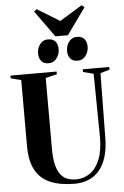

<svg xmlns="http://www.w3.org/2000/svg" viewBox="-72 -1215 819 1273"><g transform="rotate(-5 338.0 -578.5)"><path d="M374.5 8.5Q277.5 8.5 211.8 -19Q146 -46.5 112.5 -107.2Q79 -168 79 -268V-707L10.5 -725V-743H317.5V-725L242 -707V-236.5Q242 -174 251.8 -132Q261.5 -90 280 -65.2Q298.5 -40.5 325 -30Q351.5 -19.5 384.5 -19.5Q435.5 -19.5 476.8 -48Q518 -76.5 542 -135.2Q566 -194 566 -283.5L561 -707L491.5 -725V-743H668V-725L606.5 -707L601 -284.5Q601 -203.5 582.8 -147.5Q564.5 -91.5 533.2 -57Q502 -22.5 461 -7Q420 8.5 374.5 8.5ZM270.5 -802.5Q238.5 -802.5 222 -821.8Q205.5 -841 205.5 -873Q205.5 -908.5 225.8 -934.5Q246 -960.5 278 -960.5H279Q311.5 -960.5 327.8 -941.2Q344 -922 344 -889.5Q344 -857 324.2 -829.8Q304.5 -802.5 271.5 -802.5ZM463.5 -802.5Q431.5 -802.5 415 -821.8Q398.5 -841 398.5 -873Q398.5 -908.5 418.5 -934.5Q438.5 -960.5 471 -960.5H472Q504 -960.5 520.5 -941.2Q537 -922 537 -889.5Q537 -857 517.2 -829.8Q497.5 -802.5 464.5 -802.5ZM329.5 -976.5 204 -1152 221.5 -1166.5 371.5 -1075 521 -1166.5 539 -1152 413.5 -976.5Z"/></g></svg>

Font: Merriweather 144pt
Style: Bold
Weight: 700
Version: Version 2.100